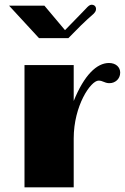

<svg xmlns="http://www.w3.org/2000/svg" viewBox="-20 -799 533 819"><path d="M84.5 0H294.4V-208.5C294.4 -348.6 367.2 -455.1 400.4 -455.1C408.7 -455.1 415.5 -453.1 422.9 -449.7C434.6 -444.8 439.9 -444.3 447.8 -444.3C470.2 -444.3 492.7 -461.4 492.7 -489.3C492.7 -513.2 473.6 -530.3 444.8 -530.3C393.1 -530.3 339.4 -479.5 294.4 -368.2V-521.5H84.5ZM146.5 -636.2H271.5L325.2 -690.4C350.6 -714.8 360.8 -724.1 370.1 -731.9C386.2 -745.1 389.6 -752.4 389.6 -760.7C389.6 -771.5 382.3 -778.8 370.6 -778.8C362.8 -778.8 356 -772.9 344.7 -760.3C341.8 -757.8 339.4 -754.4 310.1 -724.6L257.3 -670.4L169.4 -774.9H18.6Z"/></svg>

Font: Limelight
Style: Regular
Weight: 400
Designer: Nicole Fally
Foundry: Nicole Fally
Version: Version 1.002